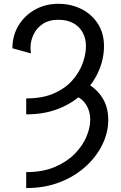

<svg xmlns="http://www.w3.org/2000/svg" viewBox="-20 -752 621 987"><path d="M340.3 -267.6 399.9 -335.9Q460.9 -312 498.8 -260.3Q536.6 -208.5 536.6 -135.7Q536.6 -71.8 506.6 -9.5Q476.6 52.7 420.9 103.5Q365.2 154.3 287.6 184.6Q210 214.8 114.7 214.8V132.8Q199.2 132.8 261 106.7Q322.8 80.6 363.5 39.3Q404.3 -2 424.1 -48.6Q443.8 -95.2 443.8 -135.7Q443.8 -185.1 417.5 -221.2Q391.1 -257.3 340.3 -267.6ZM279.3 -650.4Q232.9 -650.4 201.2 -629.9Q169.4 -609.4 153.1 -575.9Q136.7 -542.5 136.7 -503.9Q136.7 -497.1 137.5 -490.5Q138.2 -483.9 139.2 -477.5L43.9 -503.9Q43.9 -569.8 75.4 -621.3Q106.9 -672.9 160.2 -702.6Q213.4 -732.4 279.3 -732.4Q345.2 -732.4 398.7 -705.6Q452.1 -678.7 483.4 -629.6Q514.6 -580.6 514.6 -514.6Q514.6 -450.7 488 -388.4Q461.4 -326.2 409.9 -275.4Q358.4 -224.6 284.2 -194.3Q210 -164.1 114.7 -164.1V-246.1Q199.2 -246.1 257.8 -272.2Q316.4 -298.3 352.5 -339.6Q388.7 -380.9 405.3 -427.5Q421.9 -474.1 421.9 -514.6Q421.9 -553.2 405.5 -584Q389.2 -614.7 357.4 -632.6Q325.7 -650.4 279.3 -650.4Z"/></svg>

Font: Giphurs
Style: Regular
Weight: 400
Version: Version 2.010